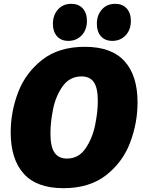

<svg xmlns="http://www.w3.org/2000/svg" viewBox="-20 -970 748 1005"><path d="M36 -277Q36 -385 75 -487Q114 -589 201 -657Q288 -725 424 -725Q564 -725 632 -649.5Q700 -574 700 -434Q700 -327 661.5 -224.5Q623 -122 536 -53.5Q449 15 312 15Q172 15 104 -61Q36 -137 36 -277ZM492 -442Q492 -510 471 -540Q450 -570 407 -570Q345 -570 308.5 -519Q272 -468 258 -399.5Q244 -331 244 -272Q244 -202 265.5 -171Q287 -140 330 -140Q391 -140 427 -192Q463 -244 477.5 -313.5Q492 -383 492 -442ZM257 -845Q257 -891 283.5 -920.5Q310 -950 353 -950Q391 -950 413 -926Q435 -902 435 -861Q435 -814 407.5 -785Q380 -756 338 -756Q300 -756 278.5 -780Q257 -804 257 -845ZM487 -845Q487 -891 513.5 -920.5Q540 -950 583 -950Q621 -950 643 -926Q665 -902 665 -861Q665 -814 637.5 -785Q610 -756 568 -756Q530 -756 508.5 -780Q487 -804 487 -845Z"/></svg>

Font: Bitter Pro Black
Style: Italic
Weight: 900
Italic angle: -9°
Designer: Sol Matas, and Bitter project Authors
Foundry: Sol Matas
Version: Version 1.010